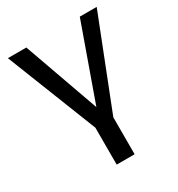

<svg xmlns="http://www.w3.org/2000/svg" viewBox="-175 -637 893 964"><g transform="rotate(-30 271.5 -155.0)"><path d="M220 213V-1L14 -523H121L276 -88L431 -523H529L324 -1V213Z"/></g></svg>

Font: Rising Sun Medium
Style: Regular
Weight: 500
Designer: Matt McInerney, Pablo Impallari, Rodrigo Fuenzalida (Raleway font), Stephen Hutchings (Greek), Cristiano Sobral (main ch
Foundry: The Rising Sun Project Authors
Version: Version 4.327; ttfautohint (v1.8.4.7-5d5b-dirty)